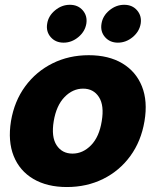

<svg xmlns="http://www.w3.org/2000/svg" viewBox="-20 -753 636 785"><path d="M253.4 11.7Q172.4 11.7 116.2 -21.5Q60.1 -54.7 35.9 -115.2Q11.7 -175.8 24.9 -257.8Q38.6 -339.4 83 -399.9Q127.4 -460.4 194.6 -493.9Q261.7 -527.3 342.8 -527.3Q424.3 -527.3 480.2 -493.9Q536.1 -460.4 560.3 -399.9Q584.5 -339.4 570.8 -257.8Q557.1 -175.8 512.9 -115.2Q468.8 -54.7 401.9 -21.5Q335 11.7 253.4 11.7ZM276.4 -125Q318.8 -125 352.3 -159.2Q385.7 -193.4 396 -257.8Q406.7 -321.8 384.5 -356.2Q362.3 -390.6 319.8 -390.6Q277.3 -390.6 243.9 -356.2Q210.4 -321.8 199.7 -257.8Q189 -193.4 211.4 -159.2Q233.9 -125 276.4 -125ZM461.9 -578.6Q429.2 -578.6 409.4 -601.3Q389.6 -624 395 -656.2Q399.9 -688 427.2 -710.7Q454.6 -733.4 487.8 -733.4Q521 -733.4 540.5 -710.7Q560.1 -688 555.2 -656.2Q549.8 -624 522.5 -601.3Q495.1 -578.6 461.9 -578.6ZM240.2 -578.6Q207 -578.6 187.3 -601.3Q167.5 -624 172.9 -656.2Q177.7 -688 205.1 -710.7Q232.4 -733.4 265.6 -733.4Q298.8 -733.4 318.4 -710.7Q337.9 -688 333 -656.2Q327.6 -624 300.3 -601.3Q272.9 -578.6 240.2 -578.6Z"/></svg>

Font: Inter Display Extra Bold
Style: Italic
Weight: 800
Italic angle: -9.39999°
Designer: Rasmus Andersson
Foundry: rsms
Version: Version 4.000;git-4fc901f